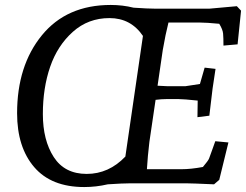

<svg xmlns="http://www.w3.org/2000/svg" viewBox="-20 -740 993 775"><path d="M734 0H504Q475 0 415 4Q368 15 320 15Q187 15 118 -65.5Q49 -146 49 -283Q49 -475 149 -597.5Q249 -720 427 -720Q475 -720 519 -709Q577 -705 607 -705H825L936 -715L953 -697L939 -561L882 -556Q882 -588 880.5 -604.5Q879 -621 865 -644Q813 -649 787 -649H660Q648 -602 637 -538L616 -394Q648 -392 657 -392H728L787 -401L806 -467L850 -462L838 -382L825 -273L777 -267L778 -334Q721 -340 702 -340H650Q632 -340 608 -337L583 -167Q576 -109 573 -57H713Q750 -57 799 -66Q821 -92 824 -100.5Q827 -109 836.5 -135Q846 -161 849 -170L902 -165L865 -14L844 4Q754 0 734 0ZM557 -595Q508 -667 422 -667Q336 -667 274 -611.5Q212 -556 182.5 -470.5Q153 -385 153 -279.5Q153 -174 197 -106Q241 -38 330 -38Q419 -38 486 -108Z"/></svg>

Font: Andada SC
Style: Italic
Weight: 400
Italic angle: -8.29999°
Designer: Carolina Giovagnoli
Foundry: Carolina Giovagnoli
Version: Version 1.003